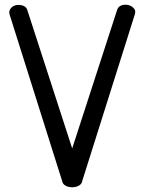

<svg xmlns="http://www.w3.org/2000/svg" viewBox="-20 -789 609 809"><path d="M21 -726.1Q15.9 -740.5 23.9 -751.8Q32 -763.2 46.1 -767.1Q60.5 -770 74.7 -765.9Q88.9 -761.7 94 -750L284.2 -163.6L474.4 -750Q481.7 -766.8 502.8 -768.9Q523.9 -771 539.2 -758.7Q554.4 -746.3 547.9 -727.8L324.2 -19Q320.3 -10.7 309.7 -5.5Q299.1 -0.2 284.2 0Q268.6 -0.2 258.2 -5.6Q247.8 -11 244.1 -19Z"/></svg>

Font: Tecnico
Style: Grueso
Weight: 700
Version: Version 1.3